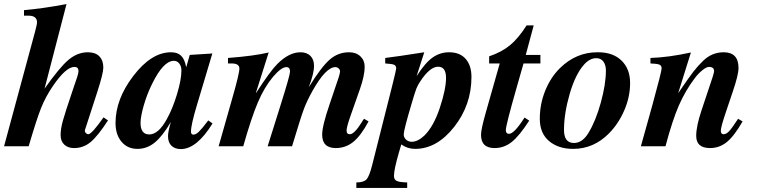

<svg xmlns="http://www.w3.org/2000/svg" viewBox="-33 -719 3733 944"><path d="M476 -142 498 -127Q448 -50 412.5 -20.5Q377 9 331 9Q301 9 283 -8Q265 -25 265 -55Q265 -85 276 -125Q287 -165 326 -280L346 -339Q353 -360 353 -369Q353 -390 333 -390Q291 -390 227 -296Q191 -243 169 -188Q147 -133 108 0H-13L139 -562Q149 -599 149 -609Q149 -642 107 -642H85V-669Q184 -678 294 -699L186 -283Q260 -388 304 -425Q348 -462 399 -462Q436 -462 455.5 -442Q475 -422 475 -387Q475 -359 446 -269L387 -87Q384 -79 384 -75Q384 -70 389.5 -64.5Q395 -59 401 -59Q418 -59 476 -142Z M991 -127 1012 -112Q934 14 856 14Q827 14 810 -2.5Q793 -19 793 -50Q793 -71 807 -119Q765 -48 727 -17.5Q689 13 643 13Q594 13 564.5 -22Q535 -57 535 -114Q535 -231 622 -345Q711 -462 808 -462Q840 -462 857.5 -445Q875 -428 882 -390H883L900 -449L1011 -456L936 -205Q906 -106 906 -72Q906 -57 918 -57Q930 -57 945 -71.5Q960 -86 991 -127ZM859 -373Q859 -393 848.5 -406.5Q838 -420 822 -420Q770 -420 714 -305Q689 -254 673.5 -199.5Q658 -145 658 -115Q658 -58 701 -58Q746 -58 787 -133Q816 -185 837.5 -256.5Q859 -328 859 -373Z M1757 -135 1779 -122Q1741 -51 1703.5 -21Q1666 9 1618 9Q1551 9 1551 -57Q1551 -100 1588 -208L1632 -338Q1639 -361 1639 -368Q1639 -376 1632 -382.5Q1625 -389 1616 -389Q1569 -389 1504 -273Q1477 -225 1461.5 -184Q1446 -143 1403 0H1283L1348 -207Q1393 -350 1393 -367Q1393 -389 1375 -389Q1350 -389 1310 -342Q1267 -291 1235 -216Q1203 -141 1163 0H1042L1108 -232Q1144 -357 1144 -382Q1144 -407 1106 -407H1088V-434Q1218 -444 1288 -461L1225 -262H1226Q1296 -370 1330 -404Q1388 -462 1444 -462Q1476 -462 1493.5 -444Q1511 -426 1511 -395Q1511 -358 1485 -290Q1546 -389 1587.5 -425.5Q1629 -462 1683 -462Q1718 -462 1739 -442Q1760 -422 1760 -391Q1760 -348 1737 -282L1692 -154Q1671 -95 1671 -77Q1671 -59 1687 -59Q1709 -59 1745 -117Q1751 -128 1757 -135Z M2016 -347H2017Q2058 -411 2094.5 -436.5Q2131 -462 2175 -462Q2228 -462 2256.5 -429.5Q2285 -397 2285 -341Q2285 -203 2200 -95Q2115 13 2008 13Q1970 13 1940 -9L1928 32Q1904 115 1904 146Q1904 164 1917.5 170.5Q1931 177 1969 178V205H1719V178Q1755 178 1769 163Q1783 148 1797 92L1893 -288Q1915 -376 1915 -382Q1915 -396 1905 -400.5Q1895 -405 1861 -407V-434Q1912 -440 2053 -462ZM2121 -391Q2081 -391 2034 -320Q2021 -301 2014 -283Q2007 -265 1990 -207Q1952 -79 1952 -58Q1952 -43 1963.5 -32.5Q1975 -22 1991 -22Q2021 -22 2053 -52Q2099 -97 2129.5 -189Q2160 -281 2160 -336Q2160 -391 2121 -391Z M2624 -407H2541L2507 -288Q2454 -103 2454 -79Q2454 -61 2470 -61Q2495 -61 2546 -141L2569 -126Q2520 -50 2482.5 -20.5Q2445 9 2399 9Q2332 9 2332 -56Q2332 -84 2357 -171L2424 -407H2372V-442Q2434 -463 2475 -497Q2516 -531 2556 -594H2591L2552 -449H2624Z M2904 -462H2908Q2981 -462 3023 -421Q3065 -380 3065 -311Q3065 -242 3036 -175.5Q3007 -109 2960 -62Q2885 13 2785 13Q2712 13 2666.5 -25.5Q2621 -64 2621 -135Q2621 -208 2648 -274Q2675 -340 2721 -385Q2800 -462 2904 -462ZM2946 -372Q2946 -400 2933.5 -416.5Q2921 -433 2899 -433Q2867 -433 2839 -402Q2796 -354 2768 -257.5Q2740 -161 2740 -80Q2740 -16 2789 -16Q2830 -16 2860 -65Q2896 -124 2921 -214.5Q2946 -305 2946 -372Z M3596 -135 3618 -122Q3577 -50 3540.5 -20.5Q3504 9 3458 9Q3390 9 3390 -51Q3390 -98 3416 -176L3471 -341Q3478 -364 3478 -369Q3478 -390 3453 -390Q3440 -390 3420 -373.5Q3400 -357 3384 -336Q3337 -274 3305 -201Q3273 -128 3239 0H3118L3175 -204Q3220 -368 3220 -383Q3220 -397 3208.5 -401.5Q3197 -406 3165 -407V-434Q3255 -437 3364 -461L3302 -263H3303Q3354 -338 3376 -366.5Q3398 -395 3425 -421Q3468 -462 3525 -462Q3598 -462 3598 -385Q3598 -351 3570 -269L3535 -165Q3511 -94 3511 -76Q3511 -59 3525 -59Q3538 -59 3552 -74Q3566 -89 3596 -135Z"/></svg>

Font: STIX MathJax Main
Style: Bold Italic
Weight: 700
Italic angle: -16.33°
Designer: MicroPress Inc., with final additions and corrections provided by Coen Hoffman, Elsevier (retired)
Version: Version 1.1.1